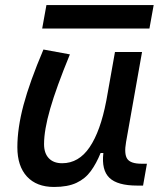

<svg xmlns="http://www.w3.org/2000/svg" viewBox="-20 -721 626 751"><path d="M191.4 10.3Q123 10.3 85.4 -30.5Q47.9 -71.3 47.9 -145Q47.9 -219.7 72 -310.3Q96.2 -400.9 149.9 -527.3L253.4 -508.3Q200.2 -378.9 176.3 -295.7Q152.3 -212.4 152.3 -157.2Q152.3 -121.6 170.9 -102.1Q189.5 -82.5 223.1 -82.5Q288.1 -82.5 330.6 -145.3Q373 -208 395.5 -325.7V-325.2L429.7 -517.6H535.6L473.1 -165.5Q464.8 -118.7 477.8 -99.6Q490.7 -80.6 533.7 -80.6H554.7L539.6 4.9H516.6Q439.5 4.9 408 -25.4Q376.5 -55.7 384.3 -122.6H373.5Q356.9 -81.5 335.2 -51.8Q313.5 -22 279.3 -5.9Q245.1 10.3 191.4 10.3ZM145 -609.4 161.6 -701.2H581.1L564.5 -609.4Z"/></svg>

Font: Cascadia Mono PL
Style: Italic
Weight: 400
Italic angle: -10°
Monospace: yes
Designer: Aaron Bell
Foundry: Saja Typeworks
Version: Version 2404.023; ttfautohint (v1.8.4)